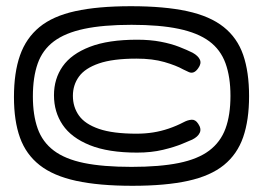

<svg xmlns="http://www.w3.org/2000/svg" viewBox="-20 -711 849 619"><path d="M407 -112Q299 -112 225.5 -128Q152 -144 108 -178.5Q64 -213 44.5 -267Q25 -321 25 -398Q25 -477 44.5 -532.5Q64 -588 107 -623.5Q150 -659 222.5 -675Q295 -691 402 -691Q510 -691 583.5 -675Q657 -659 701 -624Q745 -589 764 -534Q783 -479 783 -401Q783 -324 764 -269Q745 -214 702 -179Q659 -144 586.5 -128Q514 -112 407 -112ZM422 -219Q329 -219 269.5 -243Q210 -267 182 -308.5Q154 -350 154 -404Q154 -457 182 -497Q210 -537 269.5 -560Q329 -583 422 -583Q464 -583 498 -576.5Q532 -570 557.5 -560Q583 -550 601 -541Q619 -531 624.5 -518.5Q630 -506 619 -491Q612 -481 604.5 -478Q597 -475 589 -478.5Q581 -482 571 -487Q548 -500 510 -511Q472 -522 420 -522Q344 -522 299 -506.5Q254 -491 234.5 -464Q215 -437 215 -402Q215 -366 234.5 -338.5Q254 -311 299 -295.5Q344 -280 420 -280Q448 -280 473.5 -284Q499 -288 524 -296.5Q549 -305 572 -317Q585 -324 597.5 -325Q610 -326 619 -312Q630 -296 624 -283Q618 -270 600 -261Q593 -258 568 -247.5Q543 -237 505.5 -228Q468 -219 422 -219ZM404 -173Q495 -173 556.5 -185.5Q618 -198 654.5 -225.5Q691 -253 707 -296.5Q723 -340 723 -402Q723 -463 707 -507Q691 -551 654.5 -578Q618 -605 556.5 -618Q495 -631 404 -631Q313 -631 251.5 -618Q190 -605 153.5 -577.5Q117 -550 101.5 -506Q86 -462 86 -400Q86 -340 101.5 -296.5Q117 -253 153.5 -225.5Q190 -198 251 -185.5Q312 -173 404 -173Z"/></svg>

Font: Fredoka Expanded
Style: Regular
Weight: 400
Width: 7
Designer: Ben Nathan
Foundry: Milena B. Brandão, Ben Nathan
Version: Version 2.001